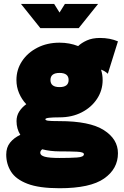

<svg xmlns="http://www.w3.org/2000/svg" viewBox="-20 -743 642 992"><path d="M64.9 -329.6Q64.9 -383.3 93.8 -427Q122.6 -470.7 173.1 -496.6Q223.6 -522.5 287.6 -522.5Q338.9 -522.5 383.8 -504.9Q400.9 -521.5 429 -534.2Q457 -546.9 496.6 -546.9Q548.3 -546.9 589.4 -529.3L537.1 -361.8Q522.9 -376 502 -383.3Q510.3 -357.4 510.3 -329.6Q510.3 -276.4 481.4 -232.4Q452.6 -188.5 402.3 -162.6Q352.1 -136.7 287.6 -136.7Q252.9 -136.7 233.6 -134.5Q214.4 -132.3 214.4 -127Q214.4 -121.6 227.3 -119.4Q240.2 -117.2 287.6 -117.2Q443.4 -117.2 516.4 -70.8Q589.4 -24.4 589.4 48.8Q589.4 129.4 517.8 179.4Q446.3 229.5 287.6 229.5Q182.1 229.5 122.1 206.5Q62 183.6 37.1 144Q12.2 104.5 12.2 55.7Q12.2 18.6 32 -6.1Q51.8 -30.8 85 -46.4Q65.4 -77.6 65.4 -117.2Q65.4 -145 79.3 -166.7Q93.3 -188.5 115.7 -204.6Q91.8 -230 78.4 -262Q64.9 -293.9 64.9 -329.6ZM240.7 -329.6Q240.7 -293 287.6 -293Q334.5 -293 334.5 -329.6Q334.5 -366.2 287.6 -366.2Q240.7 -366.2 240.7 -329.6ZM413.6 53.7Q413.6 42.5 377.4 40.8Q341.3 39.1 287.6 39.1Q239.7 39.1 198.2 28.3Q188 36.1 188 46.4Q188 60.1 211.2 66.7Q234.4 73.2 287.6 73.2Q340.8 73.2 377.2 70.8Q413.6 68.4 413.6 53.7ZM259.8 -722.7 287.6 -678.2 315.4 -722.7H486.8L386.7 -597.7H188.5L88.4 -722.7Z"/></svg>

Font: Giphurs Black
Style: Regular
Weight: 900
Version: Version 0.920; ttfautohint (v1.8.4.7-5d5b)